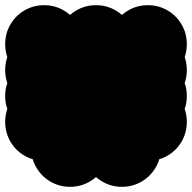

<svg xmlns="http://www.w3.org/2000/svg" viewBox="-70 -620 740 740"><path d="M150 -450Q150 -491 170 -525.5Q190 -560 224.5 -580Q259 -600 300 -600Q341 -600 375.5 -580Q410 -560 430 -525.5Q450 -491 450 -450Q450 -409 430 -374.5Q410 -340 375.5 -320Q341 -300 300 -300Q259 -300 224.5 -320Q190 -340 170 -374.5Q150 -409 150 -450ZM150 -350Q150 -391 170 -425.5Q190 -460 224.5 -480Q259 -500 300 -500Q341 -500 375.5 -480Q410 -460 430 -425.5Q450 -391 450 -350Q450 -309 430 -274.5Q410 -240 375.5 -220Q341 -200 300 -200Q259 -200 224.5 -220Q190 -240 170 -274.5Q150 -309 150 -350ZM350 -350Q350 -391 370 -425.5Q390 -460 424.5 -480Q459 -500 500 -500Q541 -500 575.5 -480Q610 -460 630 -425.5Q650 -391 650 -350Q650 -309 630 -274.5Q610 -240 575.5 -220Q541 -200 500 -200Q459 -200 424.5 -220Q390 -240 370 -274.5Q350 -309 350 -350ZM350 -250Q350 -291 370 -325.5Q390 -360 424.5 -380Q459 -400 500 -400Q541 -400 575.5 -380Q610 -360 630 -325.5Q650 -291 650 -250Q650 -209 630 -174.5Q610 -140 575.5 -120Q541 -100 500 -100Q459 -100 424.5 -120Q390 -140 370 -174.5Q350 -209 350 -250ZM-50 -150Q-50 -191 -30 -225.5Q-10 -260 24.5 -280Q59 -300 100 -300Q141 -300 175.5 -280Q210 -260 230 -225.5Q250 -191 250 -150Q250 -109 230 -74.5Q210 -40 175.5 -20Q141 0 100 0Q59 0 24.5 -20Q-10 -40 -30 -74.5Q-50 -109 -50 -150ZM-50 -250Q-50 -291 -30 -325.5Q-10 -360 24.5 -380Q59 -400 100 -400Q141 -400 175.5 -380Q210 -360 230 -325.5Q250 -291 250 -250Q250 -209 230 -174.5Q210 -140 175.5 -120Q141 -100 100 -100Q59 -100 24.5 -120Q-10 -140 -30 -174.5Q-50 -209 -50 -250ZM-50 -450Q-50 -491 -30 -525.5Q-10 -560 24.5 -580Q59 -600 100 -600Q141 -600 175.5 -580Q210 -560 230 -525.5Q250 -491 250 -450Q250 -409 230 -374.5Q210 -340 175.5 -320Q141 -300 100 -300Q59 -300 24.5 -320Q-10 -340 -30 -374.5Q-50 -409 -50 -450ZM-50 -350Q-50 -391 -30 -425.5Q-10 -460 24.5 -480Q59 -500 100 -500Q141 -500 175.5 -480Q210 -460 230 -425.5Q250 -391 250 -350Q250 -309 230 -274.5Q210 -240 175.5 -220Q141 -200 100 -200Q59 -200 24.5 -220Q-10 -240 -30 -274.5Q-50 -309 -50 -350ZM50 -50Q50 -91 70 -125.5Q90 -160 124.5 -180Q159 -200 200 -200Q241 -200 275.5 -180Q310 -160 330 -125.5Q350 -91 350 -50Q350 -9 330 25.5Q310 60 275.5 80Q241 100 200 100Q159 100 124.5 80Q90 60 70 25.5Q50 -9 50 -50ZM350 -450Q350 -491 370 -525.5Q390 -560 424.5 -580Q459 -600 500 -600Q541 -600 575.5 -580Q610 -560 630 -525.5Q650 -491 650 -450Q650 -409 630 -374.5Q610 -340 575.5 -320Q541 -300 500 -300Q459 -300 424.5 -320Q390 -340 370 -374.5Q350 -409 350 -450ZM350 -150Q350 -191 370 -225.5Q390 -260 424.5 -280Q459 -300 500 -300Q541 -300 575.5 -280Q610 -260 630 -225.5Q650 -191 650 -150Q650 -109 630 -74.5Q610 -40 575.5 -20Q541 0 500 0Q459 0 424.5 -20Q390 -40 370 -74.5Q350 -109 350 -150ZM250 -50Q250 -91 270 -125.5Q290 -160 324.5 -180Q359 -200 400 -200Q441 -200 475.5 -180Q510 -160 530 -125.5Q550 -91 550 -50Q550 -9 530 25.5Q510 60 475.5 80Q441 100 400 100Q359 100 324.5 80Q290 60 270 25.5Q250 -9 250 -50ZM150 -250Q150 -291 170 -325.5Q190 -360 224.5 -380Q259 -400 300 -400Q341 -400 375.5 -380Q410 -360 430 -325.5Q450 -291 450 -250Q450 -209 430 -174.5Q410 -140 375.5 -120Q341 -100 300 -100Q259 -100 224.5 -120Q190 -140 170 -174.5Q150 -209 150 -250ZM150 -150Q150 -191 170 -225.5Q190 -260 224.5 -280Q259 -300 300 -300Q341 -300 375.5 -280Q410 -260 430 -225.5Q450 -191 450 -150Q450 -109 430 -74.5Q410 -40 375.5 -20Q341 0 300 0Q259 0 224.5 -20Q190 -40 170 -74.5Q150 -109 150 -150Z"/></svg>

Font: TINY 5x3
Style: Regular
Weight: 400
Designer: Jack Halten Fahnestock
Foundry: Velvetyne Type Foundry
Version: Version 1.002